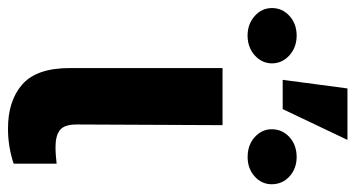

<svg xmlns="http://www.w3.org/2000/svg" viewBox="-336 -670 903 488"><g transform="rotate(90 116.0 -425.5)"><path d="M44.5 -539.1H189.6L187.9 -168.9Q187.8 -136.7 202.3 -125.7Q216.8 -114.6 244.7 -114.6Q258 -114.6 268.3 -115.6Q278.5 -116.6 287.5 -117.4V-8.2Q268.2 -1.6 245.5 2.3Q222.9 6.2 198.4 6.2Q127.3 6.2 85.8 -30.4Q44.3 -67.1 44.5 -151.4ZM74.4 -692 96.3 -856.6H227.1L148.8 -692ZM-108 -664.8Q-108.1 -690.9 -88.1 -709.2Q-68.2 -727.4 -38.1 -727.5Q-8.2 -727.4 12.1 -709.2Q32.3 -690.9 32.6 -664.8Q32.3 -638.9 12.1 -620.9Q-8.2 -602.9 -38.1 -602.7Q-67.6 -602.9 -87.8 -620.9Q-108.1 -638.9 -108 -664.8ZM200 -664.1Q199.9 -690.7 219.9 -709.1Q239.8 -727.4 270.7 -727.5Q299.8 -727.4 319.8 -709.4Q339.7 -691.3 339.8 -664.1Q339.7 -638.3 319.8 -620.6Q299.8 -602.9 270.7 -602.9Q239.8 -602.9 219.9 -621Q199.9 -639.2 200 -664.1Z"/></g></svg>

Font: Inter Display V
Style: Regular
Weight: 400
Designer: Rasmus Andersson
Foundry: rsms
Version: Version 3.015;git-src